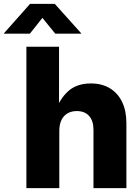

<svg xmlns="http://www.w3.org/2000/svg" viewBox="-85 -968 721 988"><path d="M220.2 -293.9V0H50.8V-727.5H218.8V-391.1H198.7Q221.2 -458 265.4 -498.3Q309.6 -538.6 382.8 -538.6Q439.5 -538.6 480.5 -513.7Q521.5 -488.8 543.5 -443.1Q565.4 -397.5 565.4 -334.5V0H396V-300.3Q396 -346.2 373.5 -371.3Q351.1 -396.5 310.1 -396.5Q283.2 -396.5 262.9 -385Q242.7 -373.5 231.4 -350.8Q220.2 -328.1 220.2 -293.9ZM68.8 -794.9H-64.9V-796.4L69.8 -948.2H196.8L333 -796.4V-794.9H199.2L133.3 -876Z"/></svg>

Font: Inter 24pt ExtraBold
Style: Regular
Weight: 800
Designer: Rasmus Andersson
Foundry: rsms
Version: Version 4.001;git-66647c0bb